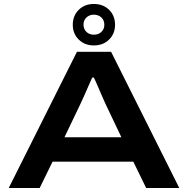

<svg xmlns="http://www.w3.org/2000/svg" viewBox="-20 -948 948 968"><path d="M24 0 368 -687H540L884 0H717L652 -133H245L180 0ZM305 -256H592L512 -424Q507 -435 497.5 -456.5Q488 -478 478.5 -500.5Q469 -523 461.5 -539.5Q454 -556 453 -557H445Q436 -537 424.5 -511Q413 -485 402.5 -461Q392 -437 385 -423ZM453 -719Q407 -719 377 -748.5Q347 -778 347 -823Q347 -869 377 -898.5Q407 -928 453 -928Q500 -928 530 -898.5Q560 -869 560 -823Q560 -778 530 -748.5Q500 -719 453 -719ZM453 -773Q476 -773 491 -787Q506 -801 506 -823Q506 -846 491 -860Q476 -874 453 -874Q431 -874 416 -860Q401 -846 401 -824Q401 -801 416 -787Q431 -773 453 -773Z"/></svg>

Font: Archivo SemiBold Expanded SemiBold
Style: Regular
Weight: 600
Width: 7
Version: Version 2.001